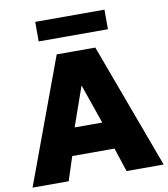

<svg xmlns="http://www.w3.org/2000/svg" viewBox="-95 -977 927 1058"><g transform="rotate(-10 368.0 -448.5)"><path d="M1 0 259.5 -700H475.5L734.5 0H527L483 -133.5H246.5L203 0ZM287 -286.5H441.5L364.5 -507.5ZM174 -787.5V-897H561.5V-787.5Z"/></g></svg>

Font: Geologica Roman ExtraBold
Style: Regular
Weight: 800
Designer: Sindre Bremnes, Frode Helland
Foundry: Monokrom Skriftforlag AS
Version: Version 1.010;gftools[0.9.28]